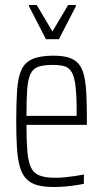

<svg xmlns="http://www.w3.org/2000/svg" viewBox="-20 -741 413 769"><path d="M196 8Q156 8 129 0.5Q102 -7 85 -25Q68 -43 59.5 -73Q51 -103 48 -147.5Q45 -192 45 -254Q45 -329 48.5 -379.5Q52 -430 65.5 -460.5Q79 -491 110 -504.5Q141 -518 194 -518Q232 -518 256.5 -510Q281 -502 295.5 -484.5Q310 -467 317 -436.5Q324 -406 326 -361.5Q328 -317 328 -256V-241H86Q86 -177 89.5 -135.5Q93 -94 104 -70.5Q115 -47 138.5 -38Q162 -29 202 -29Q220 -29 240.5 -31Q261 -33 280.5 -36Q300 -39 316 -42V-5Q303 -2 283 1Q263 4 240.5 6Q218 8 196 8ZM287 -257V-296Q287 -359 282.5 -396Q278 -433 267.5 -451.5Q257 -470 238.5 -475.5Q220 -481 192 -481Q156 -481 134.5 -474Q113 -467 102.5 -445.5Q92 -424 89 -384Q86 -344 86 -277H306ZM164 -584 96 -716V-721H127L190 -615L253 -721H284V-716L216 -584Z"/></svg>

Font: Saira ExtraCondensed ExtraLight
Style: Regular
Weight: 250
Width: 2
Designer: Hector Gatti with collaboration of the Omnibus-Type team
Foundry: Omnibus-Type
Version: Version 1.101